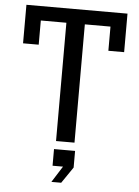

<svg xmlns="http://www.w3.org/2000/svg" viewBox="-60 -736 718 995"><g transform="rotate(5 299.0 -238.5)"><path d="M251 0V-615.4H118V-489.6H36.6V-690H562.4V-489.6H480.4V-615.4H347V0ZM245.4 213 298.6 129H244.2V42.4H353.8V129L296.4 213Z"/></g></svg>

Font: Mozilla Headline ExtraLight
Style: Regular
Weight: 200
Designer: Studio DRAMA
Foundry: Studio DRAMA
Version: Version 1.000